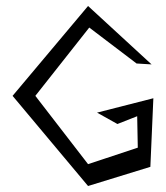

<svg xmlns="http://www.w3.org/2000/svg" viewBox="-20 -610 553 641"><path d="M492 -282 304 -234 372 -196 438 -222 440 -117 274 -62 98 -290 278 -518 436 -398 486 -395 274 -590 22 -290 274 11 482 -53Z"/></svg>

Font: Stormblade
Style: Regular
Weight: 400
Designer: Mew Too
Foundry: Cannot Into Space Fonts
Version: Version 0.77